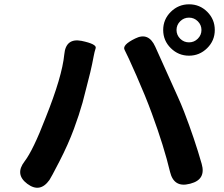

<svg xmlns="http://www.w3.org/2000/svg" viewBox="-20 -859 1040 893"><path d="M210 -22Q166 40 107 -4Q48 -48 94 -108Q134 -160 192 -311Q269 -503 279 -606Q286 -683 359 -669Q431 -654 425 -635Q419 -616 416 -599Q409 -561 400 -523L383 -456Q374 -419 364 -382Q348 -325 324 -260Q297 -187 256.5 -108.5Q216 -30 210 -22ZM862 -4Q789 15 771 -59Q743 -177 686 -332Q657 -411 614.5 -507.5Q572 -604 559.5 -627Q547 -650 609 -680Q671 -711 702 -642L806 -411Q822 -376 836 -340Q885 -213 918 -97Q939 -24 866 -5ZM859 -600Q810 -600 774.5 -635Q739 -670 739 -719.5Q739 -769 774.5 -804Q810 -839 859.5 -839Q909 -839 944 -804Q979 -769 979 -719.5Q979 -670 943.5 -635Q908 -600 859 -600ZM859 -662Q883 -662 900 -679Q917 -696 917 -719.5Q917 -743 900 -760Q883 -777 859 -777Q835 -777 818 -760Q801 -743 801 -719.5Q801 -696 818 -679Q835 -662 859 -662Z"/></svg>

Font: Resource Han Rounded JP
Style: Bold
Weight: 700
Designer: Cyano Hao (round all glyphs); Ryoko NISHIZUKA 西塚涼子 (kana, bopomofo & ideographs); Paul D. Hunt (Latin, Greek & Cyrillic)
Foundry: Cyano Hao
Version: 0.990